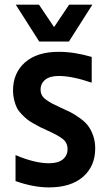

<svg xmlns="http://www.w3.org/2000/svg" viewBox="-20 -795 465 827"><path d="M190.9 12.2Q123.5 12.2 46.9 -15.1V-127Q129.9 -91.8 190.9 -91.8Q230.5 -91.8 250.7 -108.6Q271 -125.5 271 -152.8Q271 -179.7 251 -195.8Q231 -211.9 184.1 -232.9Q163.6 -242.2 153.3 -247.3Q143.1 -252.4 124.5 -262.9Q106 -273.4 95.9 -281.7Q85.9 -290 72.8 -303.5Q59.6 -316.9 52.7 -330.8Q45.9 -344.7 41 -364Q36.1 -383.3 36.1 -404.8Q36.1 -481 87.9 -526.4Q139.6 -571.8 232.9 -571.8Q299.8 -571.8 375 -549.8V-439Q290 -467.8 232.9 -467.8Q194.3 -467.8 174.6 -451.4Q154.8 -435.1 154.8 -409.2Q154.8 -395.5 160.2 -385.3Q165.5 -375 179 -365.2Q192.4 -355.5 204.1 -349.4Q215.8 -343.3 240.2 -332Q267.6 -319.8 284.2 -311.3Q300.8 -302.7 323.5 -286.6Q346.2 -270.5 358.9 -253.9Q371.6 -237.3 380.9 -211.9Q390.1 -186.5 390.1 -155.8Q390.1 -79.1 337.6 -33.4Q285.2 12.2 190.9 12.2ZM47.9 -774.9H147.9L212.9 -678.2L277.8 -774.9H377.9L276.9 -616.2H148.9Z"/></svg>

Font: TASA Explorer SemiBold
Style: Regular
Weight: 600
Designer: Weizhong Zhang
Foundry: Local Remote
Version: Version 1.000;Glyphs 3.1.2 (3151)